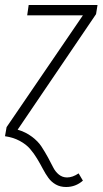

<svg xmlns="http://www.w3.org/2000/svg" viewBox="-35 -542 408 764"><path d="M-15.1 0 -8.8 -36.1 294.9 -481H73.2L79.1 -522H353L347.2 -485.8L35.2 -25.9Q67.4 -16.6 92 2Q116.7 20.5 130.1 41.3Q143.6 62 155.8 84.2Q168 106.4 176.5 123.8Q185.1 141.1 199.2 152.6Q213.4 164.1 231.9 164.1Q253.9 164.1 277.8 147.9L294.9 176.8Q266.1 202.1 228 202.1Q204.6 202.1 187 192.1Q169.4 182.1 157.7 166Q146 149.9 135.5 129.9Q125 109.9 112.5 89.1Q100.1 68.4 84.5 50.3Q68.8 32.2 43.5 18.6Q18.1 4.9 -15.1 0Z"/></svg>

Font: Fira Sans Compressed ExtraLight
Style: Italic
Weight: 250
Width: 3
Italic angle: -8°
Designer: Carrois Corporate & Edenspiekermann AG
Foundry: Carrois Corporate GbR & Edenspiekermann AG
Version: Version 4.203;PS 004.203;hotconv 1.0.88;makeotf.lib2.5.64775